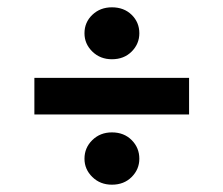

<svg xmlns="http://www.w3.org/2000/svg" viewBox="-20 -553 611 525"><path d="M74 -240V-340H497V-240ZM286 -48Q254 -48 232.5 -69Q211 -90 211 -119Q211 -149 232.5 -170Q254 -191 286 -191Q319 -191 340 -170Q361 -149 361 -119Q361 -90 340 -69Q319 -48 286 -48ZM286 -391Q254 -391 232.5 -412Q211 -433 211 -462Q211 -492 232.5 -512.5Q254 -533 286 -533Q319 -533 340 -512.5Q361 -492 361 -462Q361 -433 340 -412Q319 -391 286 -391Z"/></svg>

Font: DM Sans 36pt SemiBold
Style: Regular
Weight: 600
Designer: Colophon Foundry, Jonny Pinhorn
Foundry: Colophon Foundry
Version: Version 4.004;gftools[0.9.30]